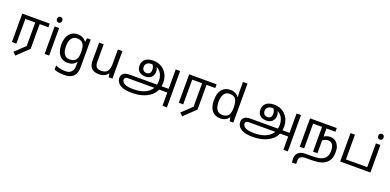

<svg xmlns="http://www.w3.org/2000/svg" viewBox="5 -1977 7148 3516"><g transform="rotate(20 3579.5 -219.5)"><path d="M231 212 174 159 367 -24V-482H174V0H88V-554H623V-482H453V0Z M813 -536V0H725V-536ZM770 -737Q790 -737 805.5 -723.5Q821 -710 821 -681Q821 -653 805.5 -639Q790 -625 770 -625Q748 -625 733 -639Q718 -653 718 -681Q718 -710 733 -723.5Q748 -737 770 -737Z M1173 -546Q1226 -546 1268.5 -526Q1311 -506 1341 -465H1346L1358 -536H1428V9Q1428 85 1402 136.5Q1376 188 1323 214Q1270 240 1188 240Q1130 240 1081.5 231.5Q1033 223 995 206V125Q1033 145 1084 156Q1135 167 1193 167Q1262 167 1301.5 126.5Q1341 86 1341 16V-5Q1341 -17 1342 -39.5Q1343 -62 1344 -71H1340Q1312 -30 1270.5 -10Q1229 10 1174 10Q1070 10 1011.5 -63Q953 -136 953 -267Q953 -395 1011.5 -470.5Q1070 -546 1173 -546ZM1185 -472Q1118 -472 1081 -418.5Q1044 -365 1044 -266Q1044 -167 1080.5 -114.5Q1117 -62 1187 -62Q1228 -62 1257 -72.5Q1286 -83 1305 -105.5Q1324 -128 1333 -163Q1342 -198 1342 -246V-267Q1342 -340 1325.5 -385Q1309 -430 1274 -451Q1239 -472 1185 -472Z M2046 -536V0H1974L1961 -71H1957Q1940 -43 1913 -25Q1886 -7 1854 1.5Q1822 10 1787 10Q1723 10 1679.5 -10.5Q1636 -31 1614 -74Q1592 -117 1592 -185V-536H1681V-191Q1681 -127 1710 -95Q1739 -63 1800 -63Q1889 -63 1923.5 -113Q1958 -163 1958 -257V-536Z M2452 124Q2355 124 2290 100.5Q2225 77 2192.5 35.5Q2160 -6 2160 -60Q2160 -85 2171 -109Q2182 -133 2205 -149Q2218 -158 2233 -164Q2248 -170 2272.5 -173Q2297 -176 2337 -176H3084L3087 -104H2348Q2317 -104 2300.5 -103Q2284 -102 2276 -99Q2268 -96 2260 -90Q2245 -78 2245 -56Q2245 -7 2298 22Q2351 51 2458 51H2475Q2576 51 2648.5 27.5Q2721 4 2768.5 -37Q2816 -78 2840 -130L2844 -149Q2853 -174 2857 -199.5Q2861 -225 2861 -251Q2861 -309 2841 -361Q2821 -413 2779.5 -448.5Q2738 -484 2673 -494Q2660 -496 2648.5 -496.5Q2637 -497 2624 -497Q2593 -497 2567 -486Q2541 -475 2525.5 -453Q2510 -431 2510 -397Q2510 -360 2532.5 -334.5Q2555 -309 2596 -309Q2634 -309 2656.5 -332.5Q2679 -356 2679 -400Q2679 -433 2668.5 -459.5Q2658 -486 2632 -510L2689 -527Q2707 -512 2722.5 -492Q2738 -472 2747.5 -447.5Q2757 -423 2757 -396Q2757 -361 2746.5 -332.5Q2736 -304 2715 -283.5Q2694 -263 2663.5 -252Q2633 -241 2594 -241Q2549 -241 2512 -258Q2475 -275 2453 -309Q2431 -343 2431 -393Q2431 -455 2460 -493Q2489 -531 2535.5 -548.5Q2582 -566 2634 -566Q2711 -566 2769.5 -540Q2828 -514 2867.5 -469Q2907 -424 2927 -368Q2947 -312 2947 -252Q2947 -225 2944 -199.5Q2941 -174 2935 -150L2929 -128Q2901 -46 2835.5 10Q2770 66 2677.5 95Q2585 124 2473 124ZM3078 154V-554H3164V154Z M3483 212 3426 159 3619 -24V-482H3426V0H3340V-554H3875V-482H3705V0Z M4147 10Q4047 10 3987 -59.5Q3927 -129 3927 -267Q3927 -405 3987.5 -475.5Q4048 -546 4148 -546Q4190 -546 4221 -535.5Q4252 -525 4275 -507Q4298 -489 4314 -467H4320Q4319 -480 4316.5 -505.5Q4314 -531 4314 -546V-760H4402V0H4331L4318 -72H4314Q4298 -49 4275 -30.5Q4252 -12 4220.5 -1Q4189 10 4147 10ZM4161 -63Q4246 -63 4280.5 -109.5Q4315 -156 4315 -250V-266Q4315 -366 4282 -419.5Q4249 -473 4160 -473Q4089 -473 4053.5 -416.5Q4018 -360 4018 -265Q4018 -169 4053.5 -116Q4089 -63 4161 -63Z M4808 124Q4711 124 4646 100.5Q4581 77 4548.5 35.5Q4516 -6 4516 -60Q4516 -85 4527 -109Q4538 -133 4561 -149Q4574 -158 4589 -164Q4604 -170 4628.5 -173Q4653 -176 4693 -176H5440L5443 -104H4704Q4673 -104 4656.5 -103Q4640 -102 4632 -99Q4624 -96 4616 -90Q4601 -78 4601 -56Q4601 -7 4654 22Q4707 51 4814 51H4831Q4932 51 5004.5 27.5Q5077 4 5124.5 -37Q5172 -78 5196 -130L5200 -149Q5209 -174 5213 -199.5Q5217 -225 5217 -251Q5217 -309 5197 -361Q5177 -413 5135.5 -448.5Q5094 -484 5029 -494Q5016 -496 5004.5 -496.5Q4993 -497 4980 -497Q4949 -497 4923 -486Q4897 -475 4881.5 -453Q4866 -431 4866 -397Q4866 -360 4888.5 -334.5Q4911 -309 4952 -309Q4990 -309 5012.5 -332.5Q5035 -356 5035 -400Q5035 -433 5024.5 -459.5Q5014 -486 4988 -510L5045 -527Q5063 -512 5078.5 -492Q5094 -472 5103.5 -447.5Q5113 -423 5113 -396Q5113 -361 5102.5 -332.5Q5092 -304 5071 -283.5Q5050 -263 5019.5 -252Q4989 -241 4950 -241Q4905 -241 4868 -258Q4831 -275 4809 -309Q4787 -343 4787 -393Q4787 -455 4816 -493Q4845 -531 4891.5 -548.5Q4938 -566 4990 -566Q5067 -566 5125.5 -540Q5184 -514 5223.5 -469Q5263 -424 5283 -368Q5303 -312 5303 -252Q5303 -225 5300 -199.5Q5297 -174 5291 -150L5285 -128Q5257 -46 5191.5 10Q5126 66 5033.5 95Q4941 124 4829 124ZM5434 154V-554H5520V154Z M6165 -362Q6216 -362 6257.5 -336Q6299 -310 6324 -259Q6349 -208 6349 -134Q6349 -44 6323 8Q6297 60 6250 94Q6218 117 6176.5 131Q6135 145 6081 150.5Q6027 156 5955 156H5880Q5838 156 5815 162Q5792 168 5775 179Q5759 190 5750 210Q5741 230 5741 263Q5741 278 5742 291.5Q5743 305 5744 317L5662 321Q5659 303 5657 281.5Q5655 260 5655 243Q5655 199 5671 168.5Q5687 138 5712 119Q5730 106 5749.5 98.5Q5769 91 5794.5 87.5Q5820 84 5853 84H5946Q6028 84 6079.5 77Q6131 70 6163 54.5Q6195 39 6218 14Q6238 -8 6250.5 -43.5Q6263 -79 6263 -131Q6263 -183 6249.5 -218Q6236 -253 6209.5 -271Q6183 -289 6144 -289Q6116 -289 6087.5 -276.5Q6059 -264 6038 -247L6035 -322Q6061 -338 6093 -350Q6125 -362 6165 -362ZM5696 0V-554H6217V-482H6042V0H5956V-482H5782V0Z M6485 0V-554H6571V-72H7073V0Z M7074 -536V0H6986V-536ZM7031 -737Q7051 -737 7066.5 -723.5Q7082 -710 7082 -681Q7082 -653 7066.5 -639Q7051 -625 7031 -625Q7009 -625 6994 -639Q6979 -653 6979 -681Q6979 -710 6994 -723.5Q7009 -737 7031 -737Z"/></g></svg>

Font: tamil25
Style: Book
Weight: 400
Designer: Jelle Bosma - Monotype Design Team
Foundry: Monotype Imaging Inc.
Version: Version 2.003